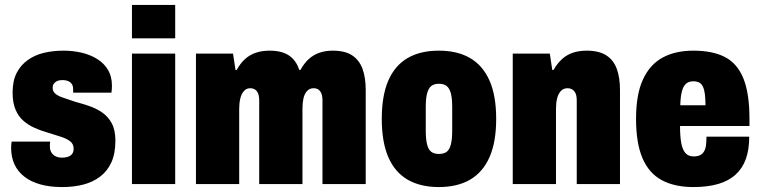

<svg xmlns="http://www.w3.org/2000/svg" viewBox="-20 -745 3079 777"><path d="M232 12Q181 12 142.5 1Q104 -10 78 -30.5Q52 -51 38.5 -80Q25 -109 25 -147Q25 -150 25.5 -157.5Q26 -165 27 -172H183Q182 -164 182 -160Q182 -156 182 -151Q182 -138 188 -128Q194 -118 205 -112.5Q216 -107 232 -107Q243 -107 253.5 -110Q264 -113 271 -121Q278 -129 278 -143Q278 -163 263 -174Q248 -185 223.5 -192.5Q199 -200 171 -209Q146 -216 121 -227Q96 -238 75.5 -255.5Q55 -273 43 -301Q31 -329 31 -370Q31 -418 47.5 -450Q64 -482 93 -502.5Q122 -523 159 -531.5Q196 -540 237 -540Q276 -540 311.5 -531.5Q347 -523 374.5 -505.5Q402 -488 417.5 -461.5Q433 -435 433 -398Q433 -392 432.5 -384Q432 -376 431 -370H276V-384Q276 -397 270.5 -405Q265 -413 255.5 -417Q246 -421 234 -421Q228 -421 221 -420Q214 -419 207.5 -415Q201 -411 197 -405Q193 -399 193 -390Q193 -374 205.5 -364.5Q218 -355 239 -348.5Q260 -342 285 -333Q311 -326 339.5 -316.5Q368 -307 392.5 -290.5Q417 -274 432 -246.5Q447 -219 447 -176Q447 -124 431 -88.5Q415 -53 385.5 -30.5Q356 -8 317 2Q278 12 232 12Z M514 -590V-725H689V-590ZM514 0V-528H689V0Z M773 0V-528H923L933 -462H938Q952 -488 971 -505.5Q990 -523 1015 -531.5Q1040 -540 1071 -540Q1121 -540 1150 -520Q1179 -500 1191 -462H1196Q1210 -488 1229 -505.5Q1248 -523 1272.5 -531.5Q1297 -540 1327 -540Q1376 -540 1405 -521Q1434 -502 1447 -466.5Q1460 -431 1460 -381V0H1285V-339Q1285 -350 1283 -359Q1281 -368 1276.5 -374.5Q1272 -381 1265.5 -384.5Q1259 -388 1249 -388Q1233 -388 1222.5 -376.5Q1212 -365 1208 -346.5Q1204 -328 1204 -305V0H1029V-339Q1029 -350 1027 -359Q1025 -368 1020.5 -374.5Q1016 -381 1009 -384.5Q1002 -388 993 -388Q977 -388 967 -376.5Q957 -365 952.5 -346.5Q948 -328 948 -305V0Z M1756 12Q1681 12 1629.5 -18Q1578 -48 1551.5 -109Q1525 -170 1525 -264Q1525 -358 1551.5 -419Q1578 -480 1629.5 -510Q1681 -540 1756 -540Q1831 -540 1882.5 -510Q1934 -480 1961 -419Q1988 -358 1988 -264Q1988 -170 1961 -109Q1934 -48 1882.5 -18Q1831 12 1756 12ZM1756 -122Q1776 -122 1787.5 -130.5Q1799 -139 1804.5 -160Q1810 -181 1810 -215V-312Q1810 -347 1804.5 -367.5Q1799 -388 1787.5 -397Q1776 -406 1756 -406Q1737 -406 1725.5 -397Q1714 -388 1708.5 -367.5Q1703 -347 1703 -312V-215Q1703 -181 1708.5 -160Q1714 -139 1725.5 -130.5Q1737 -122 1756 -122Z M2055 0V-528H2205L2215 -462H2220Q2235 -488 2254 -505.5Q2273 -523 2298 -531.5Q2323 -540 2354 -540Q2404 -540 2433.5 -521Q2463 -502 2476 -466.5Q2489 -431 2489 -381V0H2314V-339Q2314 -350 2312 -359Q2310 -368 2305 -374.5Q2300 -381 2293 -384.5Q2286 -388 2277 -388Q2260 -388 2249.5 -376.5Q2239 -365 2234.5 -346.5Q2230 -328 2230 -305V0Z M2786 12Q2710 12 2658 -16Q2606 -44 2580 -105Q2554 -166 2554 -264Q2554 -363 2582 -423.5Q2610 -484 2661.5 -512Q2713 -540 2786 -540Q2864 -540 2914 -514Q2964 -488 2988.5 -427.5Q3013 -367 3013 -264V-235H2732Q2732 -193 2737 -166Q2742 -139 2754 -125.5Q2766 -112 2787 -112Q2803 -112 2813 -117Q2823 -122 2829 -132Q2835 -142 2837 -157Q2839 -172 2839 -192H3012Q3012 -140 2998.5 -102Q2985 -64 2957 -38.5Q2929 -13 2886.5 -0.5Q2844 12 2786 12ZM2733 -319H2835Q2835 -346 2832.5 -364.5Q2830 -383 2824.5 -394.5Q2819 -406 2809.5 -411Q2800 -416 2786 -416Q2767 -416 2756 -406Q2745 -396 2739.5 -375Q2734 -354 2733 -319Z"/></svg>

Font: Archivo Condensed Black
Style: Regular
Weight: 900
Width: 3
Designer: Hector Gatti
Foundry: Omnibus-Type
Version: Version 2.001